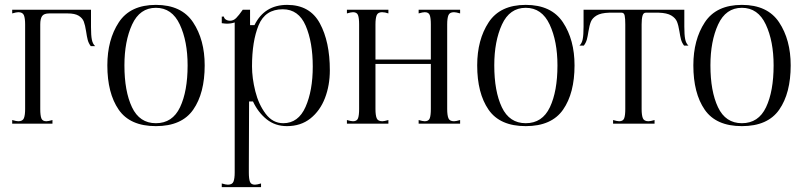

<svg xmlns="http://www.w3.org/2000/svg" viewBox="-20 -507 3301 787"><path d="M370 -318H352Q343 -330 339.5 -343.5Q336 -357 333 -378Q329 -404 323.5 -418.5Q318 -433 302.5 -442.5Q287 -452 257 -452H182Q160 -452 152.5 -441Q145 -430 145 -407V-60Q145 -34 149.5 -22Q154 -10 170 -10Q178 -10 195 -15V0H30V-15Q47 -10 55 -10Q73 -10 78 -22.5Q83 -35 83 -60V-407Q83 -432 78 -444.5Q73 -457 55 -457Q47 -457 30 -452V-467H353V-396Q353 -362 356.5 -344.5Q360 -327 370 -318Z M420 -239Q420 -344 467 -415.5Q514 -487 619 -487Q724 -487 771.5 -415.5Q819 -344 819 -239Q819 -125 772 -57.5Q725 10 619 10Q513 10 466.5 -57.5Q420 -125 420 -239ZM749 -239Q749 -338 717 -406.5Q685 -475 619 -475Q553 -475 521.5 -406.5Q490 -338 490 -239Q490 -133 521 -67.5Q552 -2 619 -2Q687 -2 718 -67.5Q749 -133 749 -239Z M914 250Q932 250 937 237.5Q942 225 942 200V-415Q927 -410 910 -410Q903 -410 889 -412V-439H898Q898 -432 905.5 -427Q913 -422 923 -422Q937 -422 948 -433Q959 -444 975 -467H1005V-404H1023Q1064 -487 1157 -487Q1250 -487 1291 -411.5Q1332 -336 1332 -219Q1332 -157 1312 -105Q1292 -53 1252.5 -21.5Q1213 10 1156 10Q1108 10 1073 -18Q1038 -46 1017 -91H1001L1000 170V200Q1000 226 1004.5 238Q1009 250 1025 250Q1033 250 1050 245V260H889V245Q906 250 914 250ZM1141 -2Q1203 -2 1232.5 -69Q1262 -136 1262 -234Q1262 -334 1233 -401.5Q1204 -469 1139 -469Q1067 -469 1040 -403.5Q1013 -338 1013 -235Q1013 -187 1026.5 -133Q1040 -79 1069 -40.5Q1098 -2 1141 -2Z M1427 -10Q1443 -10 1447.5 -22Q1452 -34 1452 -60V-407Q1452 -433 1447.5 -445Q1443 -457 1427 -457Q1419 -457 1402 -452V-467H1572V-452Q1558 -457 1546 -457Q1529 -457 1524 -444.5Q1519 -432 1519 -407V-263H1746V-407Q1746 -433 1741.5 -445Q1737 -457 1721 -457Q1713 -457 1696 -452V-467H1866V-452Q1849 -457 1841 -457Q1823 -457 1818 -444.5Q1813 -432 1813 -407V-60Q1813 -35 1818 -22.5Q1823 -10 1841 -10Q1849 -10 1866 -15V0H1696V-15Q1713 -10 1721 -10Q1737 -10 1741.5 -22Q1746 -34 1746 -60V-245H1519V-60Q1519 -35 1524 -22.5Q1529 -10 1547 -10Q1555 -10 1572 -15V0H1402V-15Q1419 -10 1427 -10Z M1936 -239Q1936 -344 1983 -415.5Q2030 -487 2135 -487Q2240 -487 2287.5 -415.5Q2335 -344 2335 -239Q2335 -125 2288 -57.5Q2241 10 2135 10Q2029 10 1982.5 -57.5Q1936 -125 1936 -239ZM2265 -239Q2265 -338 2233 -406.5Q2201 -475 2135 -475Q2069 -475 2037.5 -406.5Q2006 -338 2006 -239Q2006 -133 2037 -67.5Q2068 -2 2135 -2Q2203 -2 2234 -67.5Q2265 -133 2265 -239Z M2518 -10Q2534 -10 2538.5 -22Q2543 -34 2543 -60V-407Q2543 -431 2540.5 -443Q2538 -455 2528 -455H2477Q2443 -454 2425.5 -443.5Q2408 -433 2402 -418Q2396 -403 2392 -378Q2389 -358 2385.5 -345Q2382 -332 2373 -320H2355Q2365 -329 2368.5 -346.5Q2372 -364 2372 -398V-467H2785V-398Q2785 -364 2788.5 -346.5Q2792 -329 2802 -320H2784Q2775 -332 2771.5 -345Q2768 -358 2765 -378Q2761 -403 2755 -418Q2749 -433 2731.5 -443.5Q2714 -454 2680 -455H2627Q2617 -455 2613.5 -442Q2610 -429 2610 -407V-60Q2610 -35 2615 -22.5Q2620 -10 2638 -10Q2646 -10 2663 -15V0H2493V-15Q2510 -10 2518 -10Z M2822 -239Q2822 -344 2869 -415.5Q2916 -487 3021 -487Q3126 -487 3173.5 -415.5Q3221 -344 3221 -239Q3221 -125 3174 -57.5Q3127 10 3021 10Q2915 10 2868.5 -57.5Q2822 -125 2822 -239ZM3151 -239Q3151 -338 3119 -406.5Q3087 -475 3021 -475Q2955 -475 2923.5 -406.5Q2892 -338 2892 -239Q2892 -133 2923 -67.5Q2954 -2 3021 -2Q3089 -2 3120 -67.5Q3151 -133 3151 -239Z"/></svg>

Font: Viaoda Libre
Style: Regular
Weight: 400
Designer: Gydient
Version: Version 2.000